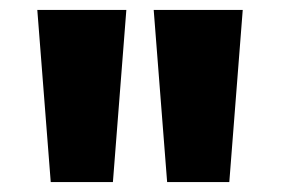

<svg xmlns="http://www.w3.org/2000/svg" viewBox="-20 -740 564 386"><path d="M55 -720 82 -374H207L234 -720ZM289 -720 316 -374H441L468 -720Z"/></svg>

Font: Aspekta 800
Style: Regular
Weight: 800
Designer: Ivo Dolenc
Version: Version 2.000